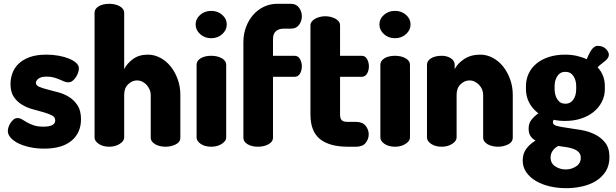

<svg xmlns="http://www.w3.org/2000/svg" viewBox="-20 -768 3222 1005"><path d="M207 -105Q227 -105 239 -108Q251 -111 258 -116Q265 -121 267 -127Q269 -133 269 -138Q269 -155 251.5 -164Q234 -173 208 -180.5Q182 -188 152 -196Q122 -204 96 -219.5Q70 -235 52.5 -260.5Q35 -286 35 -328Q35 -356 44.5 -383.5Q54 -411 76 -433Q98 -455 134 -468.5Q170 -482 223 -482Q256 -482 286.5 -476.5Q317 -471 340.5 -461.5Q364 -452 378.5 -439Q393 -426 393 -410Q393 -402 389.5 -390Q386 -378 378.5 -366Q371 -354 360.5 -345.5Q350 -337 337 -337Q327 -337 316 -341.5Q305 -346 291.5 -352Q278 -358 261.5 -362.5Q245 -367 225 -367Q195 -367 181.5 -356.5Q168 -346 168 -335Q168 -321 185.5 -313.5Q203 -306 229 -299.5Q255 -293 286 -284.5Q317 -276 343 -259.5Q369 -243 386.5 -215.5Q404 -188 404 -144Q404 -73 354.5 -31.5Q305 10 211 10Q172 10 137 2.5Q102 -5 76.5 -17.5Q51 -30 36 -47Q21 -64 21 -82Q21 -91 24.5 -102.5Q28 -114 35 -124.5Q42 -135 51 -142.5Q60 -150 72 -150Q84 -150 95.5 -143Q107 -136 121.5 -127.5Q136 -119 156.5 -112Q177 -105 207 -105Z M630 -48Q630 -30 607 -15Q584 0 552 0Q518 0 496.5 -15Q475 -30 475 -48V-701Q475 -722 496.5 -735Q518 -748 552 -748Q584 -748 607 -735Q630 -722 630 -701V-406Q644 -435 675.5 -458.5Q707 -482 754 -482Q788 -482 819 -465.5Q850 -449 873 -420.5Q896 -392 910 -353.5Q924 -315 924 -272V-48Q924 -24 899.5 -12Q875 0 846 0Q832 0 818.5 -3Q805 -6 794 -12Q783 -18 776 -27Q769 -36 769 -48V-272Q769 -286 763 -299.5Q757 -313 747.5 -323.5Q738 -334 725 -340.5Q712 -347 697 -347Q672 -347 651 -327Q630 -307 630 -272Z M1086 -476Q1118 -476 1141 -463Q1164 -450 1164 -429V-48Q1164 -30 1141 -15Q1118 0 1086 0Q1052 0 1030.5 -15Q1009 -30 1009 -48V-429Q1009 -450 1030.5 -463Q1052 -476 1086 -476ZM1086 -711Q1120 -711 1143.5 -690Q1167 -669 1167 -640Q1167 -611 1143.5 -589.5Q1120 -568 1086 -568Q1051 -568 1027.5 -589.5Q1004 -611 1004 -640Q1004 -669 1027.5 -690Q1051 -711 1086 -711Z M1409 -476H1522Q1541 -476 1550.5 -458.5Q1560 -441 1560 -421Q1560 -400 1550.5 -383Q1541 -366 1522 -366H1409V-47Q1409 -26 1385.5 -13Q1362 0 1330 0Q1298 0 1276 -13Q1254 -26 1254 -47V-547Q1254 -590 1268 -627Q1282 -664 1306 -691Q1330 -718 1362 -733Q1394 -748 1430 -748H1502Q1531 -748 1545.5 -727.5Q1560 -707 1560 -683Q1560 -658 1545.5 -638Q1531 -618 1502 -618H1464Q1440 -618 1424.5 -605Q1409 -592 1409 -564Z M1760 -169Q1760 -147 1769 -138.5Q1778 -130 1801 -130H1844Q1878 -130 1894 -109.5Q1910 -89 1910 -65Q1910 -40 1894 -20Q1878 0 1844 0H1801Q1705 0 1655 -40Q1605 -80 1605 -169V-636Q1605 -646 1612 -655Q1619 -664 1630 -670Q1641 -676 1654.5 -679.5Q1668 -683 1682 -683Q1697 -683 1711 -679.5Q1725 -676 1736 -670Q1747 -664 1753.5 -655Q1760 -646 1760 -636V-476H1873Q1892 -476 1901.5 -458.5Q1911 -441 1911 -421Q1911 -400 1901.5 -383Q1892 -366 1873 -366H1760Z M2048 -476Q2080 -476 2103 -463Q2126 -450 2126 -429V-48Q2126 -30 2103 -15Q2080 0 2048 0Q2014 0 1992.5 -15Q1971 -30 1971 -48V-429Q1971 -450 1992.5 -463Q2014 -476 2048 -476ZM2048 -711Q2082 -711 2105.5 -690Q2129 -669 2129 -640Q2129 -611 2105.5 -589.5Q2082 -568 2048 -568Q2013 -568 1989.5 -589.5Q1966 -611 1966 -640Q1966 -669 1989.5 -690Q2013 -711 2048 -711Z M2370 -48Q2370 -30 2347 -15Q2324 0 2292 0Q2258 0 2236.5 -15Q2215 -30 2215 -48V-429Q2215 -450 2236.5 -463Q2258 -476 2292 -476Q2320 -476 2340 -463Q2360 -450 2360 -429V-406Q2374 -435 2409 -458.5Q2444 -482 2494 -482Q2528 -482 2559 -465.5Q2590 -449 2613 -420.5Q2636 -392 2650 -353.5Q2664 -315 2664 -272V-48Q2664 -24 2639.5 -12Q2615 0 2586 0Q2572 0 2558.5 -3Q2545 -6 2534 -12Q2523 -18 2516 -27Q2509 -36 2509 -48V-272Q2509 -286 2503.5 -299.5Q2498 -313 2488 -323.5Q2478 -334 2465 -340.5Q2452 -347 2437 -347Q2412 -347 2391 -327Q2370 -307 2370 -272Z M2938 -135Q2905 -135 2878 -141Q2874 -134 2874 -128Q2874 -114 2896 -108.5Q2918 -103 2951 -98.5Q2984 -94 3022 -87.5Q3060 -81 3093 -65Q3126 -49 3148 -21Q3170 7 3170 54Q3170 98 3150.5 129Q3131 160 3099 179.5Q3067 199 3026.5 208Q2986 217 2944 217Q2899 217 2858 207.5Q2817 198 2785.5 179.5Q2754 161 2735 134Q2716 107 2716 72Q2716 36 2735 10.5Q2754 -15 2783 -32Q2766 -42 2756.5 -56.5Q2747 -71 2747 -94Q2747 -122 2761 -140Q2775 -158 2798 -175Q2767 -198 2750 -230.5Q2733 -263 2733 -302V-317Q2733 -353 2747.5 -383.5Q2762 -414 2789 -436Q2816 -458 2854 -470Q2892 -482 2938 -482Q2970 -482 2999 -475.5Q3028 -469 3051 -458Q3069 -501 3082 -514.5Q3095 -528 3108 -528Q3136 -528 3151.5 -512Q3167 -496 3167 -482Q3167 -466 3151 -452Q3142 -444 3130.5 -435.5Q3119 -427 3108 -416Q3146 -375 3146 -317V-302Q3146 -266 3130.5 -235.5Q3115 -205 3087.5 -182.5Q3060 -160 3022 -147.5Q2984 -135 2938 -135ZM2996 -317Q2996 -348 2981.5 -370Q2967 -392 2939 -392Q2912 -392 2897.5 -370Q2883 -348 2883 -317V-303Q2883 -270 2897.5 -247.5Q2912 -225 2940 -225Q2966 -225 2981 -246.5Q2996 -268 2996 -302ZM3020 58Q3020 41 3010.5 30Q3001 19 2984.5 12.5Q2968 6 2946.5 2.5Q2925 -1 2902 -4Q2882 7 2872 22.5Q2862 38 2862 56Q2862 87 2886.5 103Q2911 119 2941 119Q2971 119 2995.5 103Q3020 87 3020 58Z"/></svg>

Font: AkaAcidDosis
Style: ExtraBold
Weight: 800
Designer: Edgar Tolentino, Pablo Impallari, Igino Marini, Aka-Acid
Foundry: Edgar Tolentino, Pablo Impallari, Igino Marini, Aka-Acid
Version: Version 1.007